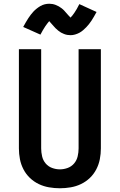

<svg xmlns="http://www.w3.org/2000/svg" viewBox="-20 -998 640 1026"><path d="M300 8Q271 8 242 3Q213 -2 187 -14.5Q161 -27 140 -47Q119 -67 105.5 -93Q92 -119 86.5 -147.5Q81 -176 81 -205V-735H200V-205Q200 -184 205 -162.5Q210 -141 224 -124.5Q238 -108 258.5 -100.5Q279 -93 300 -93Q321 -93 341.5 -100.5Q362 -108 376 -124.5Q390 -141 395 -162.5Q400 -184 400 -205V-735H519V-205Q519 -176 513.5 -147.5Q508 -119 494.5 -93Q481 -67 460 -47Q439 -27 413 -14.5Q387 -2 358 3Q329 8 300 8ZM357 -810Q348 -810 339.5 -811.5Q331 -813 322 -816.5Q313 -820 306 -824Q299 -828 291 -834.5Q283 -841 277 -847Q271 -853 266 -859Q261 -865 254 -872.5Q247 -880 243 -885Q237 -878 232.5 -872Q228 -866 222 -857.5Q216 -849 209.5 -837.5Q203 -826 196 -813L104 -854Q111 -867 118 -879Q125 -891 131.5 -901Q138 -911 145 -920Q152 -929 159 -936.5Q166 -944 176 -952Q186 -960 196.5 -966Q207 -972 219 -975Q231 -978 243 -978Q252 -978 260.5 -976.5Q269 -975 278 -971.5Q287 -968 294 -964Q301 -960 309 -954Q317 -948 323 -941.5Q329 -935 334 -929Q339 -923 345.5 -916Q352 -909 357 -904Q363 -910 367.5 -916Q372 -922 378 -930.5Q384 -939 390.5 -950.5Q397 -962 404 -976L496 -934Q489 -921 482 -909Q475 -897 468.5 -887Q462 -877 455 -868.5Q448 -860 441 -852.5Q434 -845 424 -836.5Q414 -828 403.5 -822.5Q393 -817 381 -813.5Q369 -810 357 -810Z"/></svg>

Font: Zed Sans Extended
Style: Bold
Weight: 700
Width: 7
Designer: Belleve Invis
Foundry: Belleve Invis
Version: Version 1.0.0; ttfautohint (v1.8.4)